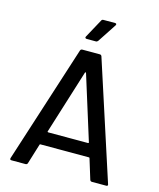

<svg xmlns="http://www.w3.org/2000/svg" viewBox="-129 -982 888 1073"><g transform="rotate(15 315.0 -445.5)"><path d="M495 -8 459 -125Q458 -128 455 -128H174Q171 -128 170 -125L134 -8Q131 0 122 0H41Q30 0 33 -11L252 -692Q255 -700 264 -700H364Q373 -700 376 -692L597 -11L598 -7Q598 0 589 0H507Q498 0 495 -8ZM199 -204H429Q431 -204 432.5 -205.5Q434 -207 433 -209L317 -580Q316 -582 314 -582Q312 -582 311 -580L195 -209Q194 -207 195.5 -205.5Q197 -204 199 -204ZM264 -776 323 -884Q326 -891 335 -891H402Q408 -891 409.5 -887.5Q411 -884 408 -879L337 -771Q332 -764 325 -764H272Q266 -764 263.5 -767.5Q261 -771 264 -776Z"/></g></svg>

Font: Amber EN Medium
Style: Regular
Weight: 500
Designer: Jeremy Tribby
Foundry: Tribby Type Co.
Version: Version 1.403 November 24, 2021